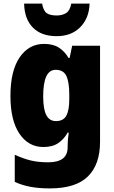

<svg xmlns="http://www.w3.org/2000/svg" viewBox="-20 -807 635 1067"><path d="M225 -563Q275 -563 307 -542.5Q339 -522 361 -485H367L381 -553H536V-19Q536 107 468.5 173.5Q401 240 257 240Q197 240 150.5 231.5Q104 223 62 204V53Q110 75 152 85Q194 95 248 95Q301 95 328.5 74.5Q356 54 356 10V1Q356 -13 357.5 -32.5Q359 -52 362 -70H356Q336 -34 304 -12Q272 10 221 10Q138 10 88 -64Q38 -138 38 -274Q38 -413 89 -488Q140 -563 225 -563ZM289 -419Q220 -419 220 -272Q220 -200 237.5 -167Q255 -134 291 -134Q332 -134 348.5 -164Q365 -194 365 -256V-281Q365 -350 349 -384.5Q333 -419 289 -419ZM478 -787Q475 -705 425.5 -655.5Q376 -606 295 -606Q210 -606 163 -653.5Q116 -701 114 -787H214Q221 -747 239.5 -734Q258 -721 295 -721Q326 -721 347.5 -734.5Q369 -748 376 -787Z"/></svg>

Font: Noto Sans Hebrew SemiCondensed Black
Style: Regular
Weight: 900
Width: 4
Designer: Ben Nathan
Foundry: Google LLC
Version: Version 3.001; ttfautohint (v1.8.4.7-5d5b)